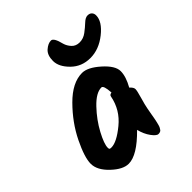

<svg xmlns="http://www.w3.org/2000/svg" viewBox="-206 -898 1018 1018"><g transform="rotate(-45 303.0 -389.0)"><path d="M606 -691Q606 -645 547.5 -598.5Q489 -552 424.5 -552Q360 -552 316.5 -595Q273 -638 273 -681.5Q273 -725 296.5 -745.5Q320 -766 342 -766Q362 -766 376 -708Q382 -687 398.5 -669Q415 -651 443 -651Q471 -651 495 -669Q519 -687 538 -705Q557 -723 573 -723Q589 -723 597.5 -714Q606 -705 606 -691ZM337 -528Q379 -528 434 -479Q489 -430 489 -389.5Q489 -349 459 -296Q477 -280 477 -267Q477 -254 465 -213Q453 -172 449 -149.5Q445 -127 442.5 -114Q440 -101 439 -93.5Q438 -86 435.5 -75Q433 -64 431.5 -57.5Q430 -51 427.5 -42.5Q425 -34 422 -29.5Q419 -25 416 -20Q409 -12 395 -12Q381 -12 360.5 -40Q340 -68 330 -108Q236 -12 172 -12Q129 -12 79 -59.5Q29 -107 29 -154.5Q29 -202 72 -290Q115 -378 189.5 -453Q264 -528 337 -528ZM168 -138Q208 -138 274.5 -192.5Q341 -247 357 -330Q358 -342 374 -344Q371 -401 355 -401Q315 -401 265.5 -349Q216 -297 184.5 -238Q153 -179 153 -151Q153 -143 155.5 -140.5Q158 -138 168 -138Z"/></g></svg>

Font: Kalam
Style: Bold
Weight: 700
Version: Version 2.001;PS 1.0;hotconv 1.0.79;makeotf.lib2.5.61930; tt